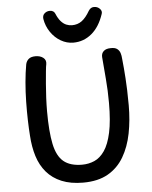

<svg xmlns="http://www.w3.org/2000/svg" viewBox="-65 -1082 905 1144"><g transform="rotate(-5 387.0 -510.5)"><path d="M109 -725Q114 -745 128 -756Q142 -767 168 -767Q196 -767 214 -753Q232 -739 228 -715Q225 -702 222 -670.5Q219 -639 215.5 -598Q212 -557 210 -514Q208 -471 208 -435Q208 -312 223.5 -238Q239 -164 278.5 -131.5Q318 -99 389 -99Q428 -99 462.5 -114Q497 -129 523.5 -167.5Q550 -206 565 -275Q580 -344 580 -451Q580 -527 574 -595.5Q568 -664 563 -728Q562 -750 576.5 -763Q591 -776 618 -776Q644 -777 657 -767Q670 -757 675 -741.5Q680 -726 681 -707Q684 -678 686.5 -649.5Q689 -621 691 -589.5Q693 -558 694.5 -518.5Q696 -479 696 -427Q696 -338 680.5 -259.5Q665 -181 629.5 -120.5Q594 -60 534.5 -26Q475 8 386 8Q311 8 257 -14.5Q203 -37 168 -78Q133 -119 115.5 -175Q98 -231 94 -299Q91 -338 89.5 -390.5Q88 -443 89 -501.5Q90 -560 95 -617.5Q100 -675 109 -725ZM400 -828Q361 -828 325.5 -848.5Q290 -869 265.5 -905Q241 -941 234 -984Q231 -1005 244.5 -1017Q258 -1029 276 -1029Q300 -1029 308 -1009Q320 -980 335 -963Q350 -946 367 -939Q384 -932 401 -932Q435 -932 460 -950.5Q485 -969 508 -1009Q515 -1020 523 -1024.5Q531 -1029 541 -1029Q561 -1029 575 -1015Q589 -1001 583 -984Q558 -908 510 -868Q462 -828 400 -828Z"/></g></svg>

Font: Playpen Sans Medium
Style: Regular
Weight: 500
Designer: Laura Meseguer, Veronika Burian, José Scaglione
Foundry: TypeTogether
Version: Version 1.001